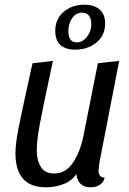

<svg xmlns="http://www.w3.org/2000/svg" viewBox="-20 -780 549 820"><path d="M401 -51Q401 -23 427 -21Q422 -1 406 9.5Q390 20 367 20Q340 20 324.5 5.5Q309 -9 306 -37Q288 -8 252 6Q216 20 176 20Q46 20 46 -126Q46 -166 59 -232Q72 -298 111 -475L119 -510L206 -520Q162 -315 149.5 -247.5Q137 -180 137 -137Q137 -95 154.5 -67Q172 -39 211 -39Q262 -39 293.5 -88Q325 -137 338 -208L398 -510L489 -520L406 -93Q401 -63 401 -51ZM216 -648Q216 -699 252 -729.5Q288 -760 341 -760Q382 -760 405.5 -739.5Q429 -719 429 -680Q429 -629 392 -598.5Q355 -568 301 -568Q260 -568 238 -588Q216 -608 216 -648ZM370 -677Q370 -700 360 -713Q350 -726 330 -726Q305 -726 288.5 -703Q272 -680 272 -647Q272 -599 308 -599Q333 -599 351.5 -623Q370 -647 370 -677Z"/></svg>

Font: Sansita Light Italic
Style: Regular
Weight: 300
Italic angle: -11°
Designer: Pablo Cosgaya
Foundry: Omnibus-Type
Version: Version 1.006